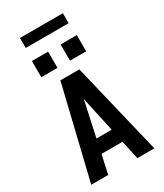

<svg xmlns="http://www.w3.org/2000/svg" viewBox="-270 -1232 1139 1333"><g transform="rotate(-30 300.0 -565.0)"><path d="M47 0 64 -70 165 -490 224 -735H376L553 0H417L384 -150H216L183 0ZM239 -260H361L311 -490Q308 -503 305.5 -516Q303 -529 300 -542Q297 -529 294.5 -516Q292 -503 289 -490ZM350 -820V-950H480V-820ZM120 -820V-950H250V-820ZM128 -1050V-1130H472V-1050Z"/></g></svg>

Font: Iosevka SS04 XBd Ex
Style: Regular
Weight: 800
Width: 7
Monospace: yes
Designer: Belleve Invis
Foundry: Belleve Invis
Version: Version 19.0.0; ttfautohint (v1.8.4)